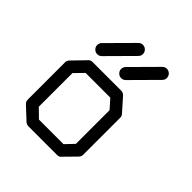

<svg xmlns="http://www.w3.org/2000/svg" viewBox="-178 -824 896 896"><g transform="rotate(45 270.0 -376.5)"><path d="M264 -548Q264 -561 273 -570L393 -691Q402 -700 414 -700Q427 -700 436 -691Q445 -682 445 -669Q445 -657 436 -648L316 -527Q307 -518 294 -518Q282 -518 273 -527Q264 -536 264 -548ZM106 -548Q106 -561 115 -570L235 -691Q244 -700 256 -700Q269 -700 278 -691Q287 -682 287 -669Q287 -657 278 -648L158 -527Q149 -518 136 -518Q124 -518 115 -527Q106 -536 106 -548ZM117 -374V-152L160 -110H322L362 -152V-374L323 -418H160ZM67 -407 128 -470Q135 -477 148 -477H336Q348 -477 358 -467L414 -404Q422 -396 422 -385V-140Q422 -128 413 -119L355 -60Q349 -53 337.5 -53H334H148Q137.5 -53 128 -60L66 -118Q57 -126 57 -140V-387Q57 -397 67 -407Z"/></g></svg>

Font: IBM 3270
Style: Regular
Weight: 400
Monospace: yes
Version: Version 2.3.1